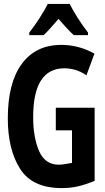

<svg xmlns="http://www.w3.org/2000/svg" viewBox="-20 -954 540 984"><path d="M204 -774Q219 -788 238.5 -810Q258 -832 280 -857Q302 -832 321 -811Q340 -790 358 -774H431V-787Q373 -863 337 -934H225Q211 -905 182.5 -861Q154 -817 130 -787V-774ZM465 -27V-402H266V-286H349V-119Q333 -117 315.5 -113.5Q298 -110 281 -110Q211 -110 180.5 -179.5Q150 -249 150 -354Q150 -604 310 -604Q335 -604 363.5 -596.5Q392 -589 423 -568L464 -679Q421 -703 378.5 -713.5Q336 -724 295 -724Q163 -724 91.5 -626.5Q20 -529 20 -347Q20 -189 82.5 -89.5Q145 10 297 10Q341 10 380 1Q419 -8 465 -27Z"/></svg>

Font: Noto Sans Mono UI Condensed
Style: Bold
Weight: 700
Width: 3
Designer: Monotype Design team
Foundry: Monotype Imaging Inc.
Version: 1.000